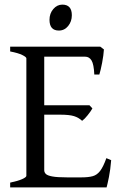

<svg xmlns="http://www.w3.org/2000/svg" viewBox="-20 -819 536 839"><path d="M24.4 0V-21Q57.6 -27.8 76.4 -36.1Q95.2 -44.4 95.2 -50.8V-564Q95.2 -569.8 77.4 -578.6Q59.6 -587.4 24.4 -594.2V-615.2H418L434.1 -603Q432.6 -578.1 426.3 -544.9Q419.9 -511.7 414.1 -493.2H392.1Q390.1 -538.1 380.1 -554.7Q370.1 -571.3 352.1 -571.3H173.3V-358.9H371.1L383.8 -345.2Q376 -331.5 362.8 -315.2Q349.6 -298.8 338.9 -291Q323.7 -305.2 303.5 -311.5Q283.2 -317.9 242.2 -317.9H173.3V-75.2Q173.3 -65.9 180.4 -58.8Q187.5 -51.8 208.7 -47.9Q230 -43.9 272.9 -43.9H335.9Q366.2 -43.9 385 -49.1Q403.8 -54.2 417.5 -72Q431.2 -89.8 444.8 -127.9L465.8 -119.1Q462.4 -77.1 456.1 -45.7Q449.7 -14.2 445.8 0ZM237.3 -685.5Q196.3 -685.5 196.3 -732.4Q196.3 -760.3 212.9 -779.5Q229.5 -798.8 252.4 -798.8Q293.9 -798.8 293.9 -752.4Q293.9 -725.1 277.8 -705.3Q261.7 -685.5 237.3 -685.5Z"/></svg>

Font: David Libre
Style: Regular
Weight: 400
Designer: Ismar David, J. Victor Gaultney, Annie Olsen and Meir Sadan
Foundry: Monotype Imaging Inc. & SIL International
Version: Version 1.100; ttfautohint (v1.8.4.7-5d5b)